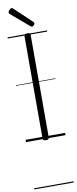

<svg xmlns="http://www.w3.org/2000/svg" viewBox="-159 -1218 669 1679"><g transform="rotate(-10 175.5 -378.0)"><path d="M176 14Q162 14 155 9Q148 4 148 -5V-916Q148 -926 155 -930.5Q162 -935 175 -935Q189 -935 196 -930.5Q203 -926 203 -916V-5Q203 4 196.5 9Q190 14 176 14ZM228 -985Q225 -985 222 -987Q219 -989 214 -992L54 -1128Q50 -1132 48.5 -1135Q47 -1138 47 -1143Q47 -1149 52.5 -1156.5Q58 -1164 65.5 -1170Q73 -1176 80 -1176Q84 -1176 87.5 -1173.5Q91 -1171 95 -1167L248 -1022Q252 -1018 252.5 -1015Q253 -1012 253 -1009Q253 -1003 244 -994Q235 -985 228 -985ZM0 410H351V420H0ZM0 -20H351V0H0ZM0 -505H351V-500H0ZM0 -930H351V-920H0Z"/></g></svg>

Font: Playwrite DE Grund Guides
Style: Regular
Weight: 400
Designer: Veronika Burian, José Scaglione
Foundry: TypeTogether
Version: Version 1.003